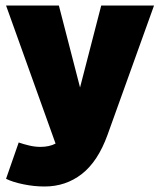

<svg xmlns="http://www.w3.org/2000/svg" viewBox="-20 -490 582 698"><path d="M142 188Q104 188 65 180Q26 172 2 160L48 28Q65 34 86 39Q107 44 127 44Q159 44 182 32L2 -470H194L271 -172L348 -470H540L371 0Q336 97 277.5 142.5Q219 188 142 188Z"/></svg>

Font: Celebes Black
Style: Regular
Weight: 900
Designer: Anugrah Pasau
Foundry: Lafontype
Version: Version 1.000; ttfautohint (v1.8.4)